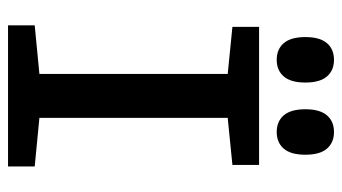

<svg xmlns="http://www.w3.org/2000/svg" viewBox="-207 -645 852 478"><g transform="rotate(90 219.0 -406.0)"><path d="M43 -66.4 164.1 -78.1V-546.9L46.9 -558.6V-625H390.6V-558.6L273.4 -546.9V-78.1L394.5 -66.4V0H43ZM128.9 -811.5Q155.3 -811.5 170.4 -793.9Q185.5 -776.4 185.5 -740.2Q185.5 -704.1 170.4 -686.5Q155.3 -668.9 128.9 -668.9Q102.5 -668.9 87.4 -686.5Q72.3 -704.1 72.3 -740.2Q72.3 -776.4 87.4 -793.9Q102.5 -811.5 128.9 -811.5ZM308.6 -811.5Q335 -811.5 350.1 -793.9Q365.2 -776.4 365.2 -740.2Q365.2 -704.1 350.1 -686.5Q335 -668.9 308.6 -668.9Q282.2 -668.9 267.1 -686.5Q252 -704.1 252 -740.2Q252 -776.4 267.1 -793.9Q282.2 -811.5 308.6 -811.5Z"/></g></svg>

Font: Sudo Variable
Style: Regular
Weight: 400
Monospace: yes
Designer: Jens Kutilek
Foundry: Jens Kutilek
Version: Version 0.040